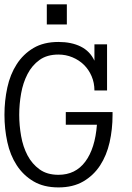

<svg xmlns="http://www.w3.org/2000/svg" viewBox="-30 -838 596 870"><path d="M480 -316.9Q480 -252 466.6 -192.9Q453.1 -133.8 423.6 -88.4Q394 -43 347.4 -15.9Q300.8 11.2 234.9 11.2Q168 11.2 121.6 -16.4Q75.2 -43.9 45.7 -89.4Q16.1 -134.8 3.2 -194.3Q-9.8 -253.9 -9.8 -317.9Q-9.8 -381.8 3.2 -441.4Q16.1 -501 45.7 -546.9Q75.2 -592.8 121.6 -620.4Q168 -647.9 234.9 -647.9Q293.9 -647.9 335.9 -627Q377.9 -606 397.9 -563V-637.2H455.1V-428.2H397.9Q397.9 -462.9 385 -492.9Q372.1 -522.9 350.1 -544.4Q328.1 -565.9 298.1 -578.4Q268.1 -590.8 234.9 -590.8Q183.1 -590.8 149.2 -566.4Q115.2 -542 94.7 -502.4Q74.2 -462.9 65.7 -414.6Q57.1 -366.2 57.1 -317.9Q57.1 -270 65.7 -221.4Q74.2 -172.9 94.7 -134Q115.2 -95.2 149.2 -70.6Q183.1 -45.9 234.9 -45.9Q312 -45.9 356.4 -105.5Q400.9 -165 409.2 -272.9H268.1V-330.1H480ZM272.9 -727.1H182.1V-818.4H272.9Z"/></svg>

Font: Anonymous Pro
Style: Regular
Weight: 400
Monospace: yes
Designer: Mark Simonson
Version: Version 1.002